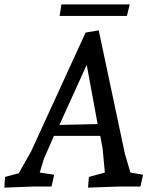

<svg xmlns="http://www.w3.org/2000/svg" viewBox="-43 -854 707 879"><path d="M612 -54 600 0H502L360 5L364 -44L437 -64L427 -172L416 -232H204L158 -127L139 -64L205 -54L193 0H108L-23 5L-20 -44L43 -61L99 -160L349 -705L409 -715L529 -149L554 -64ZM354 -557 229 -282 404 -286ZM538 -781H230L238 -834H551Z"/></svg>

Font: Andada
Style: Italic
Weight: 400
Italic angle: -8.29999°
Designer: Carolina Giovagnoli
Foundry: Carolina Giovagnoli
Version: Version 1.003